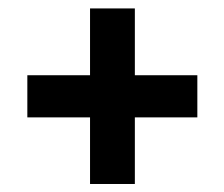

<svg xmlns="http://www.w3.org/2000/svg" viewBox="-20 -544 546 467"><path d="M308 -96.5H199V-523.5H308ZM46.5 -258.5V-361H460V-258.5Z"/></svg>

Font: Anek Odia Medium SemiBold
Style: Regular
Weight: 600
Version: Version 1.003